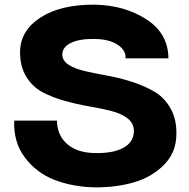

<svg xmlns="http://www.w3.org/2000/svg" viewBox="-20 -790 812 823"><path d="M41 -273Q37 -181 86.5 -115Q136 -49 213.5 -19Q291 11 385 13Q479 14 556 -9Q633 -32 684 -84.5Q735 -137 736 -212Q738 -277 711.5 -324.5Q685 -372 642 -397Q599 -422 546.5 -439Q494 -456 441.5 -465.5Q389 -475 345 -485Q301 -495 274 -512.5Q247 -530 247 -557Q248 -589 284.5 -606.5Q321 -624 385 -623Q450 -622 485.5 -597.5Q521 -573 518 -540H702Q701 -647 607 -707.5Q513 -768 385 -770Q240 -771 153 -714.5Q66 -658 66 -566Q66 -504 93 -460.5Q120 -417 163 -394.5Q206 -372 258 -357.5Q310 -343 362.5 -334Q415 -325 458 -314Q501 -303 527.5 -282Q554 -261 554 -228Q553 -180 508 -156Q463 -132 387 -134Q311 -135 268 -172.5Q225 -210 224 -273Z"/></svg>

Font: Montserrat arm
Style: Bold
Weight: 700
Designer: Julieta Ulanovsky
Foundry: Julieta Ulanovsky
Version: Version 6.000;PS 006.000;hotconv 1.0.88;makeotf.lib2.5.64775